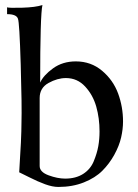

<svg xmlns="http://www.w3.org/2000/svg" viewBox="-20 -727 545 760"><path d="M467 -246Q467 -216 459.5 -183Q452 -150 432.5 -114.5Q413 -79 385 -51Q357 -23 312 -5Q267 13 211 13Q188 13 159 2.5Q130 -8 95.5 -25.5Q61 -43 56 -45Q65 -182 65 -241Q67 -305 62 -472Q57 -639 51 -653Q45 -671 8 -671V-698Q16 -695 68 -696.5Q120 -698 148 -707Q139 -669 139 -400Q152 -429 190 -456.5Q228 -484 280 -484Q340 -484 384 -447Q428 -410 447.5 -357Q467 -304 467 -246ZM374 -207Q374 -259 361 -305Q348 -351 317 -384.5Q286 -418 241 -418Q207 -418 172 -398.5Q137 -379 137 -339V-70Q137 -46 172.5 -33Q208 -20 238 -20Q280 -20 309 -38.5Q338 -57 351 -88.5Q364 -120 369 -148Q374 -176 374 -207Z"/></svg>

Font: GFS Artemisia
Style: Regular
Weight: 400
Designer: Takis Katsoulidis and George D. Matthiopoulos
Foundry: Takis Katsoulidis and George D. Matthiopoulos
Version: Version 1.0